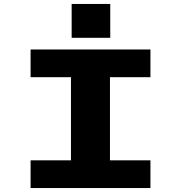

<svg xmlns="http://www.w3.org/2000/svg" viewBox="-20 -950 915 970"><path d="M134.5 0V-140H338.5V-560H134.5V-700H740V-560H535.5V-140H740V0ZM342 -930H537V-759H342Z"/></svg>

Font: Trispace SemiExpanded ExtraBold
Style: Regular
Weight: 800
Width: 6
Designer: Tyler Finck
Foundry: Etcetera Type Company
Version: Version 1.210; ttfautohint (v1.8.3)